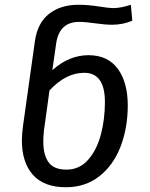

<svg xmlns="http://www.w3.org/2000/svg" viewBox="-20 -773 632 807"><path d="M517 -330Q517 -236 487 -157.5Q457 -79 398 -32.5Q339 14 257 14Q165 14 118.5 -38Q72 -90 72 -183Q72 -209 77 -246L127 -602Q138 -677 186.5 -715Q235 -753 310 -753Q351 -753 401 -745Q439 -739 455 -739Q489 -739 530 -753L536 -686Q497 -669 450 -669Q424 -669 380 -675Q338 -681 313 -681Q229 -681 216 -590L200 -478Q270 -541 352 -541Q433 -541 475 -484Q517 -427 517 -330ZM421 -344Q421 -467 334 -467Q257 -467 188 -393L168 -248Q162 -211 162 -178Q162 -121 184.5 -90.5Q207 -60 259 -60Q314 -60 350.5 -101.5Q387 -143 404 -207.5Q421 -272 421 -344Z"/></svg>

Font: FiraGO
Style: Italic
Weight: 400
Italic angle: -8°
Designer: bBox Type GmbH
Foundry: bBox Type GmbH
Version: Version 1.001